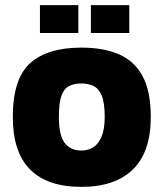

<svg xmlns="http://www.w3.org/2000/svg" viewBox="-20 -715 639 750"><path d="M298 15Q165 15 97.5 -53Q30 -121 30 -258Q30 -407 97.5 -468Q165 -529 298 -529Q385 -529 445.5 -502.5Q506 -476 537.5 -416.5Q569 -357 569 -258Q569 -121 499 -53Q429 15 298 15ZM298 -127Q325 -127 345.5 -140.5Q366 -154 377.5 -183Q389 -212 389 -258Q389 -313 377.5 -341Q366 -369 345.5 -379Q325 -389 298 -389Q270 -389 250 -379Q230 -369 220 -341Q210 -313 210 -258Q210 -187 232.5 -157Q255 -127 298 -127ZM335 -586V-695H485V-586ZM136 -586V-695H286V-586Z"/></svg>

Font: Maven Pro Black
Style: Regular
Weight: 900
Designer: Joe Prince
Foundry: Joe Prince
Version: Version 2.103